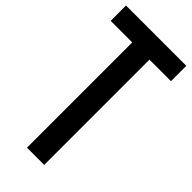

<svg xmlns="http://www.w3.org/2000/svg" viewBox="-275 -930 985 985"><g transform="rotate(45 217.0 -437.5)"><path d="M435.5 -875V-763.7H279.3V0H154.3V-763.7H-2V-875Z"/></g></svg>

Font: OswaldRegular
Style: Regular
Weight: 400
Designer: vernon adams
Foundry: vernon adams
Version: Version 1.000